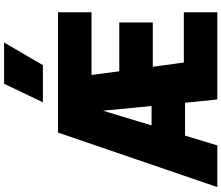

<svg xmlns="http://www.w3.org/2000/svg" viewBox="-92 -992 1084 940"><g transform="rotate(-90 450.0 -522.0)"><path d="M601 -854H419L510 -1044H712ZM860 0H433L417 -158H256L208 0H4L271 -780H860V-616H553L571 -480H810V-316H593L614 -164H860ZM401 -322 378 -560 306 -322Z"/></g></svg>

Font: Tanohe Sans ExtraBold
Style: Regular
Weight: 800
Designer: Village Type and Design LLC & Cristiano Sobral
Foundry: Cooper Hewitt Smithsonian Design Museum
Version: Version 1.00;September 29, 2021;FontCreator 13.0.0.2655 64-b